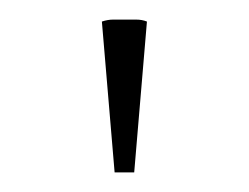

<svg xmlns="http://www.w3.org/2000/svg" viewBox="-20 -687 254 196"><path d="M97 -511 84 -665Q90 -667 95.5 -667Q101 -667 107 -667Q113 -667 119 -667Q125 -667 130 -665L117 -511Z"/></svg>

Font: Piazzolla Thin
Style: Regular
Weight: 100
Designer: Juan Pablo del Peral
Foundry: Huerta Tipografica
Version: Version 1.330